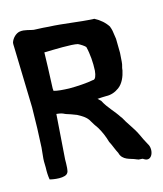

<svg xmlns="http://www.w3.org/2000/svg" viewBox="-109 -786 749 884"><g transform="rotate(-15 265.5 -344.0)"><path d="M22 -68C21 -47 22 -28 25 -11C36 -7 103 5 112 -21H113C120 -47 116 -78 119 -99C124 -165 128 -227 133 -294C151 -292 160 -290 171 -284H172L173 -283C190 -278 206 -272 224 -265C245 -254 267 -241 277 -221C284 -209 292 -196 303 -181C316 -159 327 -134 335 -105L336 -104C345 -87 352 -65 362 -47C371 -9 410 -8 432 2C435 4 440 5 443 6L444 7H446C461 7 465 8 468 11C504 35 524 -21 504 -51C495 -68 486 -84 477 -105C460 -140 436 -168 419 -201H418C394 -239 368 -260 348 -299C343 -304 340 -307 334 -312C347 -313 365 -314 376 -314C398 -313 419 -320 438 -334C461 -351 473 -381 479 -409V-410C480 -425 485 -430 486 -448L489 -490L488 -557L482 -597C481 -604 478 -611 476 -617V-618C462 -640 442 -658 415 -672H412C343 -675 275 -688 202 -691C194 -692 184 -692 177 -693L133 -695C120 -696 92 -708 68 -704C50 -701 31 -683 25 -662C24 -657 25 -648 25 -644L33 -352L31 -253L27 -162L23 -122C21 -106 21 -89 22 -68ZM147 -412C148 -446 150 -479 151 -513L153 -582C201 -583 283 -586 312 -579C323 -574 340 -563 346 -556C355 -521 358 -477 356 -441C354 -417 347 -401 338 -401H336C306 -395 259 -392 221 -392C192 -393 165 -395 148 -400C148 -404 147 -410 147 -412Z"/></g></svg>

Font: Vapor
Style: Bd
Weight: 700
Foundry: Cannot Into Space Fonts
Version: Version 0.179